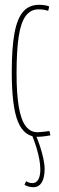

<svg xmlns="http://www.w3.org/2000/svg" viewBox="-20 -560 245 800"><path d="M29 -260Q29 -361 40.5 -422.5Q52 -484 77 -512Q102 -540 143 -540Q149 -540 156 -539.5Q163 -539 170.5 -537.5Q178 -536 185 -533L181 -515Q174 -517 167.5 -518.5Q161 -520 154.5 -520.5Q148 -521 140 -521Q108 -521 87.5 -494Q67 -467 58 -408Q49 -349 49 -254Q49 -168 58.5 -113.5Q68 -59 87.5 -34Q107 -9 136 -9Q143 -9 152 -10Q161 -11 170.5 -12Q180 -13 186 -14L190 4Q180 6 164.5 8Q149 10 136 10Q81 10 55 -52.5Q29 -115 29 -260ZM89 195Q95 199 101.5 201Q108 203 115 203Q131 203 139.5 188Q148 173 148 146Q148 127 144 104.5Q140 82 132 55.5Q124 29 112 0H128Q138 23 146.5 49Q155 75 160.5 100Q166 125 166 146Q166 165 161.5 182Q157 199 146.5 209.5Q136 220 119 220Q112 220 102 218Q92 216 82 210Z"/></svg>

Font: Georama ExtraCondensed Thin
Style: Regular
Weight: 100
Width: 2
Designer: Jean-Baptiste Levee
Foundry: Production Type
Version: Version 1.001